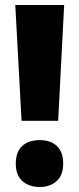

<svg xmlns="http://www.w3.org/2000/svg" viewBox="-20 -734 317 766"><path d="M212 -252H66L41 -714H236ZM43 -81Q43 -128 68.5 -151.5Q94 -175 139 -175Q182 -175 207 -151.5Q232 -128 232 -81Q232 -35 206 -11.5Q180 12 139 12Q96 12 69.5 -11.5Q43 -35 43 -81Z"/></svg>

Font: Noto Sans Lao Condensed Black
Style: Regular
Weight: 900
Width: 3
Designer: Monotype Design Team
Foundry: Monotype Imaging Inc.
Version: Version 2.003; ttfautohint (v1.8.4.7-5d5b)